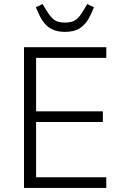

<svg xmlns="http://www.w3.org/2000/svg" viewBox="-20 -932 614 952"><path d="M507 0H99V-698H507V-645H159V-380H490V-327H159V-53H507ZM302 -774Q268 -774 244.5 -784Q221 -794 205 -811.5Q189 -829 178.5 -850.5Q168 -872 158 -896L191 -912L210 -881Q229 -849 247.5 -834.5Q266 -820 302 -820Q338 -820 357 -834.5Q376 -849 394 -881L413 -912L446 -896Q434 -865 418 -837Q402 -809 375 -791.5Q348 -774 302 -774Z"/></svg>

Font: IBM Plex Sans Light
Style: Regular
Weight: 300
Designer: Mike Abbink, Paul van der Laan, Pieter van Rosmalen
Foundry: Bold Monday
Version: Version 3.201